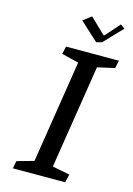

<svg xmlns="http://www.w3.org/2000/svg" viewBox="-138 -1006 743 1075"><g transform="rotate(15 233.5 -468.5)"><path d="M352.1 0H48.8L57.6 -43.9L155.3 -71.3L249 -666L150.4 -690.4L160.2 -735.4H466.8L457 -690.4L357.4 -668L262.7 -67.4L363.3 -47.9ZM316.4 -802.7 210 -900.4 257.8 -936.5 345.7 -851.6H351.6L424.8 -934.6L450.2 -917L348.6 -810.5Z"/></g></svg>

Font: Neuton
Style: Italic
Weight: 400
Italic angle: -9°
Designer: Brian M Zick
Version: Version 1.32